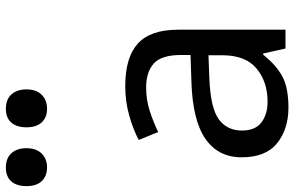

<svg xmlns="http://www.w3.org/2000/svg" viewBox="-246 -797 1001 653"><g transform="rotate(-90 254.5 -470.5)"><path d="M288 -545Q386 -545 433 -502Q480 -459 480 -365V0H416L399 -76H395Q360 -32 321.5 -11Q283 10 215 10Q142 10 94 -28.5Q46 -67 46 -149Q46 -229 109 -272.5Q172 -316 303 -320L394 -323V-355Q394 -422 365 -448Q336 -474 283 -474Q241 -474 203 -461.5Q165 -449 132 -433L105 -499Q140 -518 188 -531.5Q236 -545 288 -545ZM314 -259Q214 -255 175.5 -227Q137 -199 137 -148Q137 -103 164.5 -82Q192 -61 235 -61Q303 -61 348 -98.5Q393 -136 393 -214V-262ZM211 -811Q182 -811 165 -829Q148 -847 148 -881Q148 -914 164 -932.5Q180 -951 211 -951Q243 -951 260 -932Q277 -913 277 -881Q277 -848 259 -829.5Q241 -811 211 -811ZM11 -811Q-18 -811 -35 -829Q-52 -847 -52 -881Q-52 -914 -36 -932.5Q-20 -951 11 -951Q43 -951 60 -932Q77 -913 77 -881Q77 -848 59 -829.5Q41 -811 11 -811Z"/></g></svg>

Font: Noto Sans Tifinagh Adrar
Style: Regular
Weight: 400
Designer: JamraPatel
Foundry: JamraPatel LLC
Version: Version 2.006; ttfautohint (v1.8.4.7-5d5b)